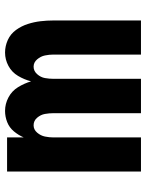

<svg xmlns="http://www.w3.org/2000/svg" viewBox="71 -649 578 760"><g transform="rotate(-90 360.0 -269.0)"><path d="M61 0H196V-346Q196 -363 199.5 -380Q203 -397 215 -411Q227 -425 244 -425Q262 -425 274 -411Q286 -397 289 -380Q292 -363 292 -346V0H428V-346Q428 -363 431 -380Q434 -397 446.5 -411Q459 -425 476 -425Q493 -425 505 -411Q517 -397 520.5 -380Q524 -363 524 -346V0H659V-346Q659 -372 656 -397.5Q653 -423 645 -448Q637 -473 621.5 -494.5Q606 -516 582 -527Q558 -538 532 -538Q504 -538 479 -524.5Q454 -511 439.5 -486.5Q425 -462 418 -435Q410 -462 395 -486.5Q380 -511 354.5 -524.5Q329 -538 301 -538Q278 -538 256.5 -529.5Q235 -521 220 -503Q205 -485 196 -464V-530H61Z"/></g></svg>

Font: Iosevka Sparkle Extrabold
Style: Regular
Weight: 800
Designer: Belleve Invis
Foundry: Belleve Invis
Version: Version 4.5.0; ttfautohint (v1.8.3)